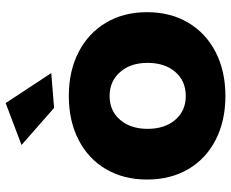

<svg xmlns="http://www.w3.org/2000/svg" viewBox="-89 -721 816 678"><g transform="rotate(-90 319.0 -382.0)"><path d="M615 -271Q615 -188 578 -125.5Q541 -63 474 -28.5Q407 6 319 6Q231 6 164 -28.5Q97 -63 60.5 -125.5Q24 -188 24 -271Q24 -353 60.5 -415.5Q97 -478 164 -512.5Q231 -547 319 -547Q407 -547 474 -512.5Q541 -478 578 -415.5Q615 -353 615 -271ZM203 -269Q203 -208 235 -171Q267 -134 319 -134Q372 -134 404 -171Q436 -208 436 -269Q436 -329 403.5 -366Q371 -403 319 -403Q267 -403 235 -366Q203 -329 203 -269ZM294 -770 400 -609 277 -599 146 -714Z"/></g></svg>

Font: Montserrat arm2
Style: Bold
Weight: 700
Designer: Julieta Ulanovsky
Foundry: Julieta Ulanovsky
Version: Version 6.000